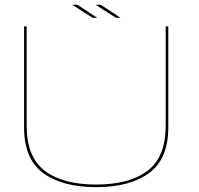

<svg xmlns="http://www.w3.org/2000/svg" viewBox="-20 -786 840 810"><path d="M385.5 3.5Q528 3.5 609 -56Q690 -115.5 690 -249V-674.5H679V-255.5Q679 -124 602.8 -65.8Q526.5 -7.5 385.5 -7.5Q244.5 -7.5 168.5 -65.8Q92.5 -124 92.5 -255.5V-674.5H81.5V-249Q81.5 -115.5 162.2 -56Q243 3.5 385.5 3.5ZM469 -711H488.5L405 -766H383ZM370.5 -711H390L306.5 -766H284.5Z"/></svg>

Font: Anybody Expanded Thin
Style: Regular
Weight: 250
Width: 7
Version: Version 1.113;gftools[0.9.25]